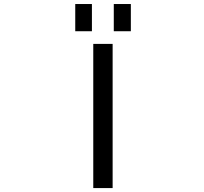

<svg xmlns="http://www.w3.org/2000/svg" viewBox="-20 -956 1040 978"><path d="M455.1 2V-732.4H553.7V2ZM363.3 -796.9V-935.5H448.2V-796.9ZM559.6 -796.9V-935.5H646.5V-796.9Z"/></svg>

Font: Gen Shin Gothic Monospace Regular
Style: Regular
Weight: 400
Designer: [Source Han Sans]
Ryoko NISHIZUKA  (kana & ideographs); Paul D. Hunt (Latin, Greek & Cyrillic); Wenlong ZHANG  (bopomofo
Version: Version 1.002.20150607